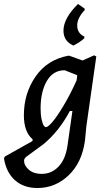

<svg xmlns="http://www.w3.org/2000/svg" viewBox="-76 -747 546 965"><path d="M293 -518Q243 -540 243 -593Q243 -655 316 -727L349 -704L350 -697Q312 -656 312 -619Q312 -580 348 -563V-555Q328 -536 293 -518ZM272 -467 339 -443 397 -469 408 -463 358 -112 351 -40Q336 70 269 134Q202 198 112 198Q44 198 0 159.5Q-44 121 -56 50L-52 40L87 -38L88 -47Q44 -84 44 -168Q44 -277 102.5 -362Q161 -447 267 -467ZM128 -202Q128 -170 133 -147.5Q138 -125 143.5 -116.5Q149 -108 155 -108Q165 -108 187.5 -134Q210 -160 243.5 -216Q277 -272 309 -343L311 -357L312 -369L249 -394Q191 -394 159.5 -340Q128 -286 128 -202ZM133 127Q183 127 218 90.5Q253 54 263 -14L288 -189H275Q220 -86 142 -22L56 41Q45 51 45 60Q45 86 69.5 106.5Q94 127 133 127Z"/></svg>

Font: Alegreya Sans Medium
Style: Italic
Weight: 500
Italic angle: -7°
Designer: Juan Pablo del Peral
Foundry: Huerta Tipografica
Version: Version 2.007